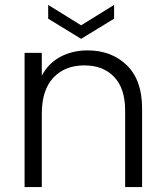

<svg xmlns="http://www.w3.org/2000/svg" viewBox="-20 -761 673 781"><path d="M558 -320V0H489V-312Q489 -401 444.5 -448Q400 -495 323 -495Q244 -495 197 -445Q150 -395 150 -298V0H80V-546H150V-453Q176 -503 225 -529.5Q274 -556 336 -556Q434 -556 496 -495.5Q558 -435 558 -320ZM444 -685 310 -603 176 -685V-741L310 -658L444 -741Z"/></svg>

Font: Poppins-Tabular Light
Style: Regular
Weight: 300
Designer: Ninad Kale (Devanagari), Jonny Pinhorn (Latin)
Foundry: Indian Type Foundry
Version: Version 4.004